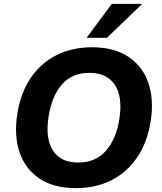

<svg xmlns="http://www.w3.org/2000/svg" viewBox="-20 -960 835 991"><path d="M69 -370Q86 -480 138 -557Q190 -634 271 -675Q352 -716 455 -716Q570 -716 643.5 -666.5Q717 -617 746 -531.5Q775 -446 758 -336Q741 -226 688.5 -148.5Q636 -71 555.5 -30Q475 11 372 11Q257 11 183.5 -38.5Q110 -88 81 -174Q52 -260 69 -370ZM231 -360Q213 -246 253 -183.5Q293 -121 384 -121Q473 -121 526.5 -181.5Q580 -242 596 -346Q614 -459 573 -521.5Q532 -584 441 -584Q352 -584 300 -524.5Q248 -465 231 -360ZM427 -765 557 -940H714L532 -765Z"/></svg>

Font: Mulish ExtraBold
Style: Italic
Weight: 800
Italic angle: -9°
Designer: Vernon Adams
Foundry: Vernon Adams
Version: Version 3.603; ttfautohint (v1.8.3)